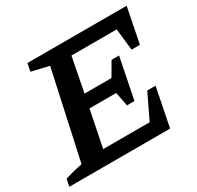

<svg xmlns="http://www.w3.org/2000/svg" viewBox="-163 -815 1001 977"><g transform="rotate(-30 337.0 -326.0)"><path d="M-21 0 -13 -42Q40 -60 90 -68L202 -582L100 -606L109 -652H692L651 -446H602L588 -573H322L283 -372H441L488 -452H532L484 -212H440L424 -294H267L224 -80H497L567 -226H616L571 0Z"/></g></svg>

Font: Piazzolla SemiBold
Style: Italic
Weight: 600
Italic angle: -11.3°
Designer: Juan Pablo del Peral
Foundry: Huerta Tipografica
Version: Version 1.330